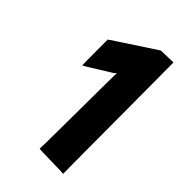

<svg xmlns="http://www.w3.org/2000/svg" viewBox="-192 -826 754 754"><g transform="rotate(45 185.5 -449.0)"><path d="M195 -516C195 -515 196 -514 196 -513V-509V-505C196 -500 197 -495 197 -490V-485V-481C197 -476 199 -470 199 -466V-463V-459C199 -454 201 -450 202 -446V-442C202 -438 203 -435 205 -433C212 -428 211 -438 211 -442V-446C211 -450 208 -455 208 -459V-463C208 -470 206 -475 206 -482V-486V-490C206 -494 205 -498 205 -502V-509V-513C205 -516 204 -517 204 -520C204 -523 203 -527 203 -531V-569V-582C203 -588 198 -596 192 -589C189 -585 185 -583 180 -581C178 -580 177 -148 175 -146C173 -144 311 -143 310 -141C309 -140 308 -758 307 -757L239 -755C238 -754 61 -639 61 -638C61 -637 61 -496 62 -495C63 -494 167 -560 168 -560C172 -560 174 -565 176 -567C181 -572 189 -574 194 -578V-577V-570V-531C194 -525 195 -521 195 -516Z"/></g></svg>

Font: Hussar Wojna
Style: 3
Weight: 400
Designer: Robert Jablonski
Foundry: Cannot Into Space Fonts
Version: Version 1.01